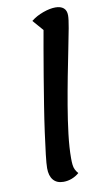

<svg xmlns="http://www.w3.org/2000/svg" viewBox="-90 -818 484 887"><g transform="rotate(-10 151.5 -375.0)"><path d="M134 25Q103 25 86.5 5.5Q70 -14 70 -50Q70 -70 75 -113Q80 -156 88 -214.5Q96 -273 106.5 -338.5Q117 -404 128 -470.5Q139 -537 149.5 -596.5Q160 -656 168 -701L187 -656L121 -732Q146 -752 178.5 -763.5Q211 -775 236 -775Q261 -775 274.5 -763.5Q288 -752 288 -729Q288 -711 280.5 -670Q273 -629 261.5 -572.5Q250 -516 237.5 -451Q225 -386 213.5 -318.5Q202 -251 194.5 -188.5Q187 -126 187 -76Q187 -58 188.5 -45Q190 -32 195 -22Q200 -12 208 -3Q193 10 174 17.5Q155 25 134 25Z"/></g></svg>

Font: Lemonada
Style: Regular
Weight: 400
Designer: Mohamed Gaber (Arabic), Eduardo Tunni (Latin)
Foundry: Kief Type Foundry
Version: Version 4.005